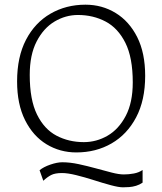

<svg xmlns="http://www.w3.org/2000/svg" viewBox="-20 -641 694 820"><path d="M505 159Q487 159 453.5 150Q420 141 381 128.5Q342 116 305.5 107Q269 98 245 98Q215 98 198.5 106.5Q182 115 165 131L149 86Q166 72 195 62Q224 52 246 52Q279 52 316 60Q353 68 389.5 78Q426 88 457 96Q488 104 509 104Q530 104 551.5 100Q573 96 589 85V139Q576 148 561 152.5Q546 157 531.5 158Q517 159 505 159ZM306 10Q236 10 178.5 -25Q121 -60 87 -128Q53 -196 53 -293Q53 -398 91 -471Q129 -544 195.5 -582.5Q262 -621 345 -621Q416 -621 474 -585.5Q532 -550 566 -482.5Q600 -415 600 -317Q600 -213 561.5 -140Q523 -67 456.5 -28.5Q390 10 306 10ZM338 -34Q392 -34 439.5 -61.5Q487 -89 517 -146Q547 -203 547 -289Q547 -395 515.5 -458Q484 -521 431 -549Q378 -577 313 -577Q260 -577 213 -549Q166 -521 136.5 -464Q107 -407 107 -321Q107 -215 138 -152Q169 -89 221.5 -61.5Q274 -34 338 -34Z"/></svg>

Font: Ancizar Sans Thin
Style: Regular
Weight: 100
Designer: Cesar Puertas, Viviana Monsalve, Julian Moncada, Julian Prieto, Jose Castro, Mariel Hernandez, Felipe Aragon, Sara Alarc
Version: Version 8.100